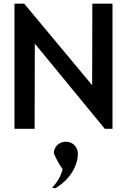

<svg xmlns="http://www.w3.org/2000/svg" viewBox="-20 -713 696 1048"><path d="M552 -10H594V-693H484L483 -248L112 -693H59V-10H169L170 -475ZM322 210C311 254 287 289 264 311C268 312 274 313 281 315C354 273 405 198 405 126C405 92 381 65 348 61C343 60 338 60 333 61H332C300 64 274 89 274 124C288 158 306 189 322 210Z"/></svg>

Font: Bluebird
Style: Li
Weight: 300
Designer: Jasper
Foundry: Cannot Into Space Fonts
Version: Version 0.98